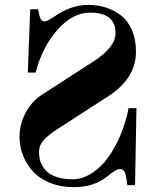

<svg xmlns="http://www.w3.org/2000/svg" viewBox="-20 -750 660 788"><path d="M507.8 -306.2H540L534.2 9.8H502.9L498 -22Q493.7 -56.2 472.2 -56.2Q462.9 -56.2 451.9 -49.3Q440.9 -42.5 419.9 -25.9Q366.2 18.1 283.2 18.1Q228 18.1 184.1 0Q140.1 -18.1 113.8 -48.1Q87.4 -78.1 73.7 -114Q60.1 -149.9 60.1 -188Q60.1 -238.8 84.5 -285.9Q108.9 -333 149.9 -359.9L365.2 -499Q454.1 -556.6 454.1 -613.8Q454.1 -698.2 350.1 -698.2Q278.3 -698.2 216.3 -628.4Q154.3 -558.6 126 -452.1H94.2L104 -711.9H136.2L142.1 -685.1Q147 -662.1 164.1 -662.1Q172.9 -662.1 200.2 -680.2Q270.5 -730 341.8 -730Q380.9 -730 415 -719Q449.2 -708 477.3 -686Q505.4 -664.1 521.7 -626Q538.1 -587.9 538.1 -538.1Q538.1 -428.7 425.8 -356L211.9 -217.8Q177.2 -195.3 158.7 -174.3Q140.1 -153.3 140.1 -127.9Q140.1 -113.3 142.6 -99.9Q145 -86.4 153.8 -70.1Q162.6 -53.7 176.8 -42Q190.9 -30.3 216.8 -22.2Q242.7 -14.2 276.9 -14.2Q317.9 -14.2 356.7 -39.1Q395.5 -64 424.8 -105.2Q454.1 -146.5 475.6 -198.5Q497.1 -250.5 507.8 -306.2Z"/></svg>

Font: Flanker Steampunk
Style: Bold
Weight: 700
Designer: Alexey Kryukov, Leonardo Di Lena
Foundry: Alexey Kryukov, Leonardo Di Lena
Version: 1.210